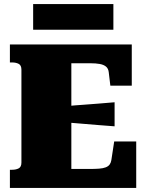

<svg xmlns="http://www.w3.org/2000/svg" viewBox="-20 -930 730 950"><path d="M654 -230V0H29V-90H40Q59 -90 72.5 -97Q86 -104 86 -126V-585Q86 -607 72.5 -614Q59 -621 40 -621H29V-710H632V-506H526L518 -573Q516 -591 504.5 -600.5Q493 -610 473.5 -613.5Q454 -617 428 -617H333V-94H421Q450 -94 470 -95.5Q490 -97 503 -102Q516 -107 522.5 -116Q529 -125 531 -138L545 -230ZM312 -405Q351 -409 390.5 -411.5Q430 -414 469 -417.5Q508 -421 547 -424V-305Q508 -308 469 -311Q430 -314 390.5 -317.5Q351 -321 312 -324ZM144 -910H541V-783H144Z"/></svg>

Font: Roboto Serif Black
Style: Regular
Weight: 900
Designer: Greg Gazdowicz
Foundry: Commercial Type
Version: Version 1.008